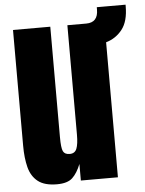

<svg xmlns="http://www.w3.org/2000/svg" viewBox="-56 -850 682 902"><g transform="rotate(-5 285.0 -399.0)"><path d="M176.3 7.8Q117.7 7.8 86.7 -16.6Q55.7 -41 44.4 -84.7Q33.2 -128.4 33.2 -187V-732.4H209V-212.4Q209 -160.6 216.8 -144.8Q224.6 -128.9 248 -128.9Q272.5 -128.9 281 -150.4Q289.6 -171.9 289.6 -216.3V-732.4H378.4Q434.6 -732.4 434.6 -793.5V-804.7H570.3V-797.4Q570.3 -726.1 540.3 -688Q510.3 -649.9 463.9 -636.7V0H289.1V-78.1Q272.5 -36.1 249.3 -14.2Q226.1 7.8 176.3 7.8Z"/></g></svg>

Font: Anton SC
Style: Regular
Weight: 400
Designer: Vernon Adams
Foundry: Vernon Adams
Version: Version 2.116; ttfautohint (v1.8.4.7-5d5b)